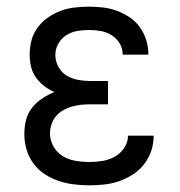

<svg xmlns="http://www.w3.org/2000/svg" viewBox="-20 -548 540 576"><path d="M247 8Q224 8 200.5 5Q177 2 155 -5.5Q133 -13 113.5 -26Q94 -39 80 -58Q66 -77 59.5 -100Q53 -123 53 -146Q53 -167 58 -187.5Q63 -208 76 -224.5Q89 -241 106.5 -252.5Q124 -264 143 -272Q127 -279 112.5 -290Q98 -301 87.5 -316Q77 -331 73 -348.5Q69 -366 69 -384Q69 -406 74.5 -427Q80 -448 93 -465.5Q106 -483 124 -495.5Q142 -508 162 -515.5Q182 -523 204 -525.5Q226 -528 247 -528Q268 -528 289.5 -525.5Q311 -523 331 -515.5Q351 -508 369 -496Q387 -484 399.5 -466.5Q412 -449 418.5 -428.5Q425 -408 425 -387Q425 -386 425 -385Q425 -384 425 -384H348Q348 -384 348 -384.5Q348 -385 348 -385Q348 -403 338.5 -418.5Q329 -434 314 -443Q299 -452 282 -455Q265 -458 247 -458Q229 -458 211.5 -455Q194 -452 179 -442.5Q164 -433 155 -417Q146 -401 146 -383Q146 -365 155 -348Q164 -331 179.5 -321.5Q195 -312 213.5 -308.5Q232 -305 250 -305H304V-235H250Q236 -235 222 -233.5Q208 -232 194.5 -228Q181 -224 169 -217Q157 -210 148 -199.5Q139 -189 134.5 -175Q130 -161 130 -148Q130 -127 140.5 -108.5Q151 -90 168.5 -79.5Q186 -69 206.5 -65.5Q227 -62 247 -62Q267 -62 286.5 -65Q306 -68 323.5 -77.5Q341 -87 352.5 -104Q364 -121 364 -141Q364 -141 364 -141Q364 -141 364 -141H441Q441 -141 441 -140.5Q441 -140 441 -140Q441 -117 433.5 -95Q426 -73 412 -55Q398 -37 378.5 -24.5Q359 -12 337.5 -4.5Q316 3 293 5.5Q270 8 247 8Z"/></svg>

Font: Iosevka Gothic
Style: Regular
Weight: 400
Monospace: yes
Designer: Belleve Invis
Foundry: Belleve Invis
Version: Version 15.5.1; ttfautohint (v1.8.4)